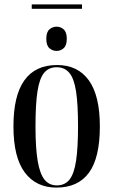

<svg xmlns="http://www.w3.org/2000/svg" viewBox="-20 -841 514 871"><path d="M124 -801V-821H352V-801ZM237 -610Q218 -610 204 -622.5Q190 -635 190 -665Q190 -695 204 -707.5Q218 -720 237 -720Q255 -720 269 -707.5Q283 -695 283 -665Q283 -635 269 -622.5Q255 -610 237 -610ZM236 10Q144 10 92.5 -58.5Q41 -127 41 -268Q41 -546 239 -546Q333 -546 383 -476.5Q433 -407 433 -268Q433 -125 383.5 -57.5Q334 10 236 10ZM238 0Q274 0 295 -26Q316 -52 325 -111Q334 -170 334 -268Q334 -368 325 -426.5Q316 -485 294.5 -510.5Q273 -536 237 -536Q201 -536 180 -510.5Q159 -485 150 -426.5Q141 -368 141 -268Q141 -169 151 -110.5Q161 -52 182 -26Q203 0 238 0Z"/></svg>

Font: Noto Serif Display ExtraCondensed Medium
Style: Regular
Weight: 500
Width: 2
Designer: Monotype Design Team
Foundry: Monotype Imaging Inc.
Version: Version 2.009